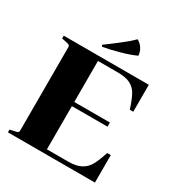

<svg xmlns="http://www.w3.org/2000/svg" viewBox="-207 -1058 1134 1204"><g transform="rotate(30 360.0 -456.0)"><path d="M494 -825Q451 -805 384.5 -786.5Q318 -768 268 -760L263 -771L301 -799Q310 -806 359 -843.5Q408 -881 438 -912Q461 -901 477 -877Q493 -853 494 -825ZM63 -28Q78 -31 82.5 -35Q87 -39 87 -50V-650Q87 -661 82.5 -665Q78 -669 63 -672L26 -680V-700H642V-505H617Q596 -570 577.5 -603Q559 -636 526 -653Q493 -670 433 -670H291V-373H549V-343H291V-30H443Q502 -30 536 -48Q570 -66 589.5 -100Q609 -134 630 -199H656V0H26V-20Z"/></g></svg>

Font: Chonburi
Style: Regular
Weight: 400
Designer: Thanarat Vachiruckul and Stawix Ruecha
Foundry: Cadson Demak & Katatrad
Version: Version 1.000